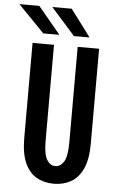

<svg xmlns="http://www.w3.org/2000/svg" viewBox="-90 -933 600 986"><g transform="rotate(5 210.0 -440.0)"><path d="M225 11Q175.5 11 136.8 -10.8Q98 -32.5 76 -81.2Q54 -130 54 -211V-700H164.5V-207.5Q164.5 -135 181.8 -107.5Q199 -80 225 -80Q251.5 -80 269 -107.5Q286.5 -135 286.5 -207.5V-700H397V-211Q397 -130 374.5 -81.2Q352 -32.5 313.2 -10.8Q274.5 11 225 11ZM262.5 -753.5 139 -892.5H239L343 -753.5ZM104.5 -753.5 -30.5 -892.5H72L187.5 -753.5Z"/></g></svg>

Font: Trispace Condensed Medium
Style: Regular
Weight: 500
Width: 3
Designer: Tyler Finck
Foundry: Etcetera Type Company
Version: Version 1.210; ttfautohint (v1.8.3)